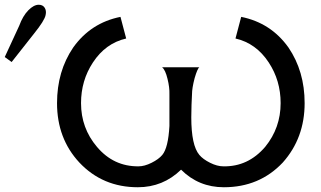

<svg xmlns="http://www.w3.org/2000/svg" viewBox="-20 -774 1349 808"><path d="M1262 -340Q1262 -193 1170 -90Q1072 14 922 14Q816 14 742 -60Q666 14 560 14Q412 14 314 -90Q220 -191 220 -340Q220 -474 288 -574Q362 -678 487 -703L511 -612Q424 -592 371 -511Q321 -435 321 -340Q321 -235 388 -156Q458 -73 563 -74Q588 -74 618 -89Q648 -104 663 -122Q688 -152 693 -244V-377Q694 -406 685 -442Q676 -480 662 -491H819Q811 -486 799 -445Q788 -403 788 -377L786 -333Q785 -312 785 -280Q785 -162 819 -122Q834 -104 864 -89Q894 -74 920 -74Q1024 -72 1096 -156Q1161 -236 1161 -340Q1161 -435 1111 -511Q1058 -592 971 -612L995 -703Q1120 -678 1194 -574Q1262 -474 1262 -340ZM172 -711Q168 -688 122 -631L29 -513L0 -534L61 -666Q76 -707 99 -730.5Q122 -754 143 -754Q160 -754 168 -741.5Q176 -729 172 -711Z"/></svg>

Font: GFS Complutum
Style: Regular
Weight: 400
Designer: George D. Matthiopoulos
Foundry: George D. Matthiopoulos
Version: Version 1.000